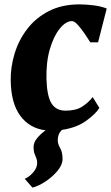

<svg xmlns="http://www.w3.org/2000/svg" viewBox="-20 -588 508 878"><path d="M93 229.5Q112 222.5 131 201.2Q150 180 150 157.5Q150 144.5 146 135Q142 125.5 137.8 114.2Q133.5 103 133.5 84.5Q133.5 63.5 150 43.5Q166.5 23.5 188.5 8Q115.5 -1 73 -58.2Q30.5 -115.5 29 -219.5Q28 -281.5 46.8 -343Q65.5 -404.5 104.5 -455.5Q143.5 -506.5 203.2 -537.2Q263 -568 343.5 -568Q373 -568 408.5 -563.5Q444 -559 468 -549L428.5 -394.5H393Q382 -412 366.5 -434.8Q351 -457.5 335.5 -474.5Q320 -491.5 309 -491.5Q281.5 -491.5 253.8 -457.8Q226 -424 208.2 -364Q190.5 -304 192.5 -225Q195 -147.5 215.8 -114.8Q236.5 -82 279.5 -82Q327 -82 355.5 -100.2Q384 -118.5 404 -144L434.5 -94.5Q417.5 -67 374 -35.5Q330.5 -4 263 6Q252.5 16.5 248.2 28.2Q244 40 244 53Q244 70 255 88.8Q266 107.5 266 139.5Q266 165 243.8 192.2Q221.5 219.5 189.5 241Q157.5 262.5 128.5 270Z"/></svg>

Font: Merriweather Black
Style: Italic
Weight: 900
Italic angle: -7.8°
Designer: Eben Sorkin
Foundry: Eben Sorkin
Version: Version 2.200;gftools[0.9.31]